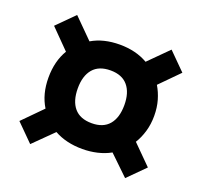

<svg xmlns="http://www.w3.org/2000/svg" viewBox="-101 -719 776 756"><g transform="rotate(20 287.0 -341.5)"><path d="M180 -531Q229 -560 298 -560Q330 -560 359.5 -553Q389 -546 415 -531L495 -611L566 -540L488 -461Q503 -436 511.5 -406.5Q520 -377 520 -342Q520 -307 511 -276.5Q502 -246 487 -222L566 -143L496 -73L415 -151Q390 -137 360 -130Q330 -123 298 -123Q230 -123 180 -151L99 -71L28 -142L108 -223Q77 -273 77 -342Q77 -411 107 -461L28 -541L99 -612ZM298 -231Q346 -231 370.5 -260Q395 -289 395 -342Q395 -394 370.5 -423Q346 -452 298 -452Q249 -452 224.5 -423Q200 -394 200 -342Q200 -289 224.5 -260Q249 -231 298 -231Z"/></g></svg>

Font: Szlgxwxxxixliatcpuztgldltzi
Style: Regular
Weight: 700
Italic angle: -8°
Designer: Carrois Corporate & Edenspiekermann
Foundry: Carrois Corporate GbR & Edenspiekermann AG
Version: Version 2.001